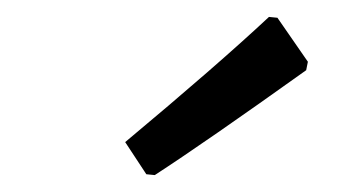

<svg xmlns="http://www.w3.org/2000/svg" viewBox="-20 -726 418 227"><path d="M298 -706 308 -705 344 -653 342 -643Q223 -558 163 -519L153 -520L128 -558Q237 -649 298 -706Z"/></svg>

Font: Alegreya Sans SC Medium
Style: Italic
Weight: 500
Italic angle: -7°
Designer: Juan Pablo del Peral
Foundry: Huerta Tipografica
Version: Version 2.007